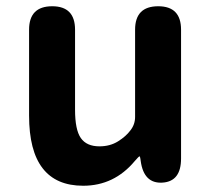

<svg xmlns="http://www.w3.org/2000/svg" viewBox="-20 -580 677 614"><path d="M246 14Q73 14 73 -210V-485Q73 -560 147 -560Q220 -560 220 -485V-229Q220 -165 238.5 -138.5Q257 -112 298 -112Q332 -112 357.5 -128Q383 -144 397 -163Q412 -182 412 -206V-485Q412 -560 486 -560Q559 -560 559 -485V-73Q559 0 500 4Q440 8 430 -65L429 -72Q428 -80 426 -80Q424 -80 411 -65Q345 14 246 14Z"/></svg>

Font: Resource Han Rounded JP
Style: Bold
Weight: 700
Designer: Cyano Hao (round all glyphs); Ryoko NISHIZUKA 西塚涼子 (kana, bopomofo & ideographs); Paul D. Hunt (Latin, Greek & Cyrillic)
Foundry: Cyano Hao
Version: 0.990